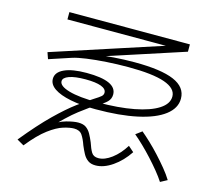

<svg xmlns="http://www.w3.org/2000/svg" viewBox="-109 -893 1218 1065"><g transform="rotate(15 500.0 -360.0)"><path d="M522 32Q495 32 478 19.5Q461 7 450 -13.5Q439 -34 429 -58Q417 -93 402.5 -114Q388 -135 356 -135Q332 -135 295.5 -124Q259 -113 212 -78Q165 -43 108 28L68 5Q152 -98 217.5 -162Q283 -226 333 -263Q383 -300 418 -322Q447 -340 457 -349Q467 -358 467 -370Q467 -392 436.5 -403.5Q406 -415 347 -415Q286 -415 253 -403Q220 -391 220 -371Q220 -343 278.5 -326Q337 -309 443 -309Q564 -309 652 -326Q740 -343 788 -374Q836 -405 836 -447Q836 -494 767.5 -518Q699 -542 557 -542Q495 -542 433 -538Q371 -534 321 -527Q271 -520 243 -511L116 -469L103 -506L786 -729L783 -710H163V-752H855V-710L359 -548L354 -559Q404 -568 464 -572.5Q524 -577 585 -577Q737 -577 811 -545.5Q885 -514 885 -448Q885 -393 832 -352.5Q779 -312 680 -290.5Q581 -269 443 -269Q359 -269 297.5 -281.5Q236 -294 203 -316.5Q170 -339 170 -371Q170 -409 215.5 -430Q261 -451 343 -451Q430 -451 473 -431.5Q516 -412 516 -373Q516 -348 498.5 -330.5Q481 -313 445 -293Q409 -271 352.5 -227.5Q296 -184 217 -99L207 -113Q260 -150 302 -161.5Q344 -173 370 -173Q399 -173 415.5 -161Q432 -149 443 -129Q454 -109 464 -85Q475 -51 487 -31Q499 -11 527 -11Q563 -11 603 -41Q643 -71 674 -121L706 -93Q669 -37 619 -2.5Q569 32 522 32ZM892 28Q876 3 851.5 -27Q827 -57 799 -87.5Q771 -118 743 -145Q715 -172 691 -192L726 -218Q750 -198 778.5 -171Q807 -144 835 -113.5Q863 -83 888.5 -52Q914 -21 931 7Z"/></g></svg>

Font: M PLUS 1 Light
Style: Regular
Weight: 300
Designer: Coji Morishita
Foundry: UNDERFOREST DESIGN
Version: Version 1.001